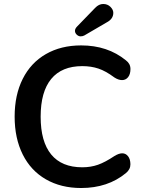

<svg xmlns="http://www.w3.org/2000/svg" viewBox="-20 -944 718 973"><path d="M391.1 -713.9Q525.4 -713.9 618.2 -638.2Q641.1 -621.1 641.1 -594.5Q641.1 -567.9 629.2 -553Q617.2 -538.1 598.6 -538.1Q580.1 -538.1 559.1 -551.8Q516.1 -584 479 -596.4Q441.9 -608.9 397 -608.9Q293 -608.9 239.5 -543.9Q186 -479 186 -352.5Q186 -226.1 239.5 -161.1Q293 -96.2 397 -96.2Q439.9 -96.2 476.6 -109.1Q513.2 -122.1 559.1 -152.8Q605.5 -181.6 628.9 -152.3Q640.6 -137.7 640.9 -111.6Q641.1 -85.4 618.2 -66.9Q526.4 8.8 391.1 8.8Q289.1 8.8 212.6 -35.2Q136.2 -79.1 95.2 -161.1Q54.2 -243.2 54.2 -353Q54.2 -462.9 95.2 -544.4Q136.2 -626 212.6 -669.9Q289.1 -713.9 391.1 -713.9ZM371.1 -810.1 461.9 -903.8Q481 -923.8 502.9 -923.8Q524.9 -923.8 539.6 -909.4Q554.2 -895 554.2 -878.9Q554.2 -847.7 520 -830.1L407.2 -764.2Q398.9 -759.8 388.4 -759.8Q377.9 -759.8 368.9 -768.3Q359.9 -776.9 359.9 -787.8Q359.9 -798.8 371.1 -810.1Z"/></svg>

Font: Nunito-Bold
Style: Bold
Weight: 700
Designer: Vernon Adams
Foundry: newtypography
Version: Version 3.000